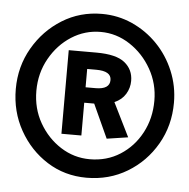

<svg xmlns="http://www.w3.org/2000/svg" viewBox="-43 -570 586 595"><g transform="rotate(5 250.0 -273.0)"><path d="M247 -18Q179 -18 124.5 -52.5Q70 -87 37.5 -145Q5 -203 5 -273Q5 -343 38.5 -401Q72 -459 127.5 -493.5Q183 -528 251 -528Q301 -528 345.5 -508Q390 -488 424 -453Q458 -418 477.5 -371.5Q497 -325 497 -273Q497 -202 463.5 -144Q430 -86 373.5 -52Q317 -18 247 -18ZM252 -76Q305 -76 346.5 -102.5Q388 -129 412 -174Q436 -219 436 -274Q436 -327 410.5 -372Q385 -417 343 -444.5Q301 -472 252 -472Q203 -472 161.5 -445.5Q120 -419 94.5 -373.5Q69 -328 69 -273Q69 -218 94.5 -173.5Q120 -129 161.5 -102.5Q203 -76 252 -76ZM299 -144 251 -249H220V-147H158V-407H244Q306 -407 332.5 -385.5Q359 -364 359 -329Q359 -307 347.5 -288Q336 -269 313 -259L365 -154ZM220 -297H251Q295 -297 295 -326Q295 -354 248 -354H220Z"/></g></svg>

Font: Ligconsolata
Style: Bold
Weight: 700
Monospace: yes
Designer: Raph Levien, Cyreal, Brenton Simpson
Foundry: Raph Levien, Cyreal, Google
Version: Version 3.001; ttfautohint (v1.8.2.53-6de2)